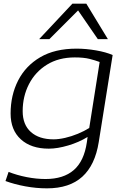

<svg xmlns="http://www.w3.org/2000/svg" viewBox="-20 -810 689 1050"><path d="M10 180 27 130Q72 148 125.5 158.5Q179 169 229 169Q327 169 383.5 120Q440 71 455 -32L459 -61Q412 -32 353 -14.5Q294 3 247 3Q150 3 94 -48Q38 -99 38 -189Q38 -289 79 -369.5Q120 -450 200 -497Q280 -544 399 -544Q450 -544 505 -534.5Q560 -525 596 -509L520 -33Q500 93 430 156.5Q360 220 237 220Q178 220 118.5 209Q59 198 10 180ZM525 -471Q501 -480 469.5 -488Q438 -496 389 -496Q301 -496 237 -456.5Q173 -417 138.5 -350Q104 -283 104 -202Q104 -128 149 -88Q194 -48 273 -48Q301 -48 336 -56Q371 -64 406 -78.5Q441 -93 468 -110ZM194 -596 376 -790H452L570 -596H515L407 -753L250 -596Z"/></svg>

Font: Georama Expanded Light
Style: Italic
Weight: 300
Width: 7
Italic angle: -9°
Designer: Jean-Baptiste Levee
Foundry: Production Type
Version: Version 1.000